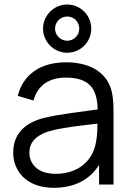

<svg xmlns="http://www.w3.org/2000/svg" viewBox="-20 -838 596 872"><path d="M285 -598.5C346 -598.5 394.5 -647.5 394.5 -708C394.5 -768 346 -817.5 285 -817.5C225 -817.5 175.5 -768 175.5 -708C175.5 -647.5 225 -598.5 285 -598.5ZM285 -653C255 -653 230 -678 230 -708C230 -738.5 255 -763 285 -763C316 -763 340 -738.5 340 -708C340 -678 316 -653 285 -653ZM224.5 15C316.5 15 388 -21 430 -89.5V0H495.5V-335.5C495.5 -375.5 492.5 -415.5 479.5 -447C451 -517 379 -555 280.5 -555C161.5 -555 85.5 -499 60.5 -402.5L132 -381.5C152.5 -453.5 205.5 -485.5 279.5 -485.5C382 -485.5 422 -438.5 423.5 -341C351.5 -331 250.5 -319.5 177.5 -302C97 -280.5 40 -233.5 40 -145C40 -59 102 15 224.5 15ZM233 -48.5C146 -48.5 113.5 -98 113.5 -145C113.5 -203.5 161 -229.5 207 -243C266.5 -259.5 351.5 -268 422.5 -276.5C422.5 -252 421.5 -217 415.5 -190.5C401.5 -109 336 -48.5 233 -48.5Z"/></svg>

Font: Manrope
Style: Regular
Weight: 400
Designer: Mikhail Sharanda
Foundry: Mikhail Sharanda
Version: Version 4.505